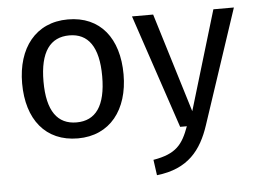

<svg xmlns="http://www.w3.org/2000/svg" viewBox="-52 -606 1176 886"><g transform="rotate(-5 535.5 -163.0)"><path d="M57 -263C57 -96 142 12 292 12C441 12 527 -101 527 -264C527 -431 443 -539 293 -539C143 -539 57 -426 57 -263ZM766 0H797C767 82 737 123 630 141L640 213C786 197 848 115 885 3L1061 -527H966L828 -67L687 -527H589ZM156 -263C156 -401 205 -465 293 -465C380 -465 428 -401 428 -264C428 -126 380 -62 292 -62C204 -62 156 -126 156 -263Z"/></g></svg>

Font: FiraGO Unicode
Style: Regular
Weight: 400
Designer: bBox Type
Foundry: bBox Type GmbH
Version: Version 1.001;PS 001.001;hotconv 1.0.88;makeotf.lib2.5.64775